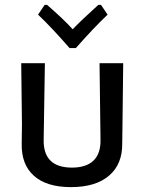

<svg xmlns="http://www.w3.org/2000/svg" viewBox="-20 -760 592 787"><path d="M394 -740 421 -700Q364 -646 291 -563H265Q193 -646 136 -700L163 -740H173Q242 -680 278 -640Q313 -677 383 -740ZM485 -501 482 -246 481 -172Q482 -87 427 -40Q372 7 271 7Q171 7 119 -39.5Q67 -86 69 -172L70 -249L67 -501H164L159 -187Q158 -130 187 -101.5Q216 -73 275 -73Q333 -73 363 -101.5Q393 -130 392 -187L388 -501Z"/></svg>

Font: Alegreya Sans SC Medium
Style: Regular
Weight: 500
Designer: Juan Pablo del Peral
Foundry: Huerta Tipografica
Version: Version 2.001;PS 002.001;hotconv 1.0.88;makeotf.lib2.5.64775